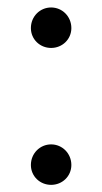

<svg xmlns="http://www.w3.org/2000/svg" viewBox="-20 -488 276 519"><path d="M63.5 -412.1C63.5 -381.8 87.9 -358.4 118.2 -358.4C148.4 -358.4 172.9 -381.8 172.9 -412.1C172.9 -443.4 148.4 -467.8 118.2 -467.8C87.9 -467.8 63.5 -443.4 63.5 -412.1ZM63.5 -42C63.5 -11.7 87.9 11.7 118.2 11.7C148.4 11.7 172.9 -11.7 172.9 -42C172.9 -73.2 148.4 -97.7 118.2 -97.7C87.9 -97.7 63.5 -73.2 63.5 -42Z"/></svg>

Font: Ed Sans Neue Light
Style: Regular
Weight: 300
Designer: Stephen Hutchings
Version: Version 1.004;PS 001.004;hotconv 1.0.88;makeotf.lib2.5.64775